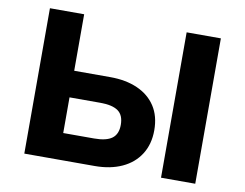

<svg xmlns="http://www.w3.org/2000/svg" viewBox="-77 -811 1171 917"><g transform="rotate(10 509.0 -352.5)"><path d="M94 0V-705H260V-431H435Q511 -431 567.5 -406Q624 -381 655 -333.5Q686 -286 686 -217Q686 -150 655 -101Q624 -52 567.5 -26Q511 0 435 0ZM260 -129H410Q469 -129 496.5 -149.5Q524 -170 524 -215Q524 -262 496 -282Q468 -302 410 -302H260ZM757 0V-705H923V0Z"/></g></svg>

Font: Nunito Sans 6pt ExtraBold
Style: Regular
Weight: 800
Version: Version 3.101;gftools[0.9.27]